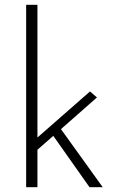

<svg xmlns="http://www.w3.org/2000/svg" viewBox="-20 -780 491 800"><path d="M89 0V-760H136V-207L355 -399L384 -374L234 -242L408 0H353L202 -214L136 -156V0Z"/></svg>

Font: Synthetic Light
Style: Regular
Weight: 300
Designer: Santiago Orozco
Foundry: Typemade
Version: Version 2.000; ttfautohint (v1.8.4.7-5d5b)